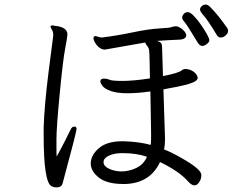

<svg xmlns="http://www.w3.org/2000/svg" viewBox="-20 -813 1040 840"><path d="M978 -678Q978 -664 959 -652Q953 -649 944 -649Q935 -649 929 -659Q889 -725 872 -744Q855 -763 855 -771Q855 -779 862.5 -786Q870 -793 879.5 -793Q889 -793 900 -782Q935 -747 975 -689Q978 -683 978 -678ZM846 -625Q798 -705 787.5 -716.5Q777 -728 777 -736Q777 -744 784 -752Q791 -760 801.5 -760Q812 -760 828 -743.5Q844 -727 859.5 -704.5Q875 -682 885.5 -663Q896 -644 896 -636.5Q896 -629 885 -620.5Q874 -612 864.5 -612Q855 -612 846 -625ZM308 -259Q315 -258 315 -249Q315 -237 254 -11Q249 7 226 7Q216 7 206 2Q171 -14 171 -222V-255Q174 -351 192.5 -498.5Q211 -646 212 -649.5Q213 -653 213 -659Q213 -665 212 -671Q211 -677 206 -685Q201 -693 201 -697V-698Q202 -702 210 -702L220 -700Q275 -695 275 -662Q275 -653 265 -600Q255 -547 241 -400.5Q227 -254 227 -205V-146Q227 -136 228 -128Q252 -172 269 -206L289 -246Q295 -259 304 -259ZM680 -104Q637 -12 529 -8H520Q448 -8 412.5 -36Q377 -64 377 -98V-99Q378 -135 413 -165Q448 -195 515 -195H520Q590 -193 639 -179Q641 -192 641 -206V-232L638 -413Q582 -405 537 -405Q492 -405 464.5 -415Q437 -425 428 -437.5Q419 -450 419 -456Q419 -469 434 -469Q449 -469 459 -464Q469 -459 516.5 -459Q564 -459 636 -470Q635 -512 634.5 -546Q634 -580 632.5 -592Q631 -604 624 -612Q617 -620 615 -627L439 -596Q415 -596 396 -626Q389 -638 389 -645.5Q389 -653 393 -654L397 -655Q402 -655 409.5 -652Q417 -649 427 -649Q492 -657 561 -671.5Q630 -686 676.5 -688.5Q723 -691 731 -694.5Q739 -698 749 -698H752Q762 -697 777 -685.5Q792 -674 795 -660Q795 -641 764.5 -639.5Q734 -638 711 -637Q688 -636 667 -634Q681 -630 685 -624Q689 -618 689 -607.5Q689 -597 690.5 -562Q692 -527 693 -480Q764 -494 776 -506Q780 -510 788 -511H792Q810 -511 826 -500Q842 -489 845 -473Q845 -457 805 -445.5Q765 -434 695 -422L702 -205Q702 -181 698 -159Q724 -150 771 -123.5Q818 -97 839.5 -78.5Q861 -60 861 -47.5Q861 -35 856 -24Q836 17 804 -18Q764 -64 680 -104ZM623 -127Q578 -143 518 -143H514Q480 -143 456.5 -132Q433 -121 433 -103.5Q433 -86 456.5 -75Q480 -64 509 -63H512Q544 -63 576 -78Q608 -93 623 -127Z"/></svg>

Font: LXGW Bright TC
Style: Regular
Weight: 400
Designer: Christian Thalmann (Catharsis Fonts)
Foundry: LXGW / Christian Thalmann (Catharsis Fonts) / Fontworks Inc.
Version: Version 5.501